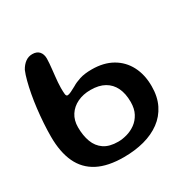

<svg xmlns="http://www.w3.org/2000/svg" viewBox="-147 -768 901 914"><g transform="rotate(-30 303.0 -310.5)"><path d="M279.6 11.4Q192.4 11.4 136.6 -17.6Q80.8 -46.7 53.8 -104.2Q26.9 -161.8 26.9 -246.8Q26.9 -282.2 29.4 -320.4Q31.9 -358.6 36.4 -396.6Q40.9 -434.6 47.4 -469.7Q53.9 -504.8 61.6 -534.1Q69.2 -563.5 78.1 -584.6Q90.3 -606.9 107.3 -619.4Q124.4 -631.9 145.5 -631.9Q170.5 -631.9 183.2 -617.5Q196 -603.1 196 -578.6Q196 -566.8 194.7 -552Q193.4 -537.2 191.7 -520.7Q189.9 -504.1 188.1 -487.2Q186.2 -470.2 185 -454.2Q183.7 -438.2 183.7 -424.1Q183.7 -402.5 185.1 -390.1Q186.6 -377.8 194.5 -377.8Q201.7 -377.8 214.8 -384Q228 -390.3 244 -399.2Q260.9 -409.9 287.7 -418.6Q314.4 -427.3 354.5 -427.3Q419.8 -427.3 466.2 -400.8Q512.8 -374.2 537.5 -326.7Q562.3 -279.1 562.3 -215.7Q562.3 -157.8 541 -115.1Q519.8 -72.3 481.6 -44.2Q443.4 -16.1 391.9 -2.3Q340.4 11.4 279.6 11.4ZM292.9 -65.9Q316.2 -65.9 341.5 -73.1Q366.8 -80.2 388.8 -96Q410.7 -111.8 424.5 -137.6Q438.4 -163.4 438.4 -200.9Q438.4 -246.8 422.8 -279Q407.2 -311.2 376.8 -328.4Q346.2 -345.6 300.6 -345.6Q259.9 -345.6 228.3 -330.4Q196.7 -315.2 178.7 -287.4Q160.6 -259.6 160.6 -221.2Q160.6 -175.4 173.7 -140.3Q186.8 -105.2 215.7 -85.6Q244.7 -65.9 292.9 -65.9Z"/></g></svg>

Font: Gluten Thin
Style: Regular
Weight: 100
Designer: Tyler Finck
Foundry: Etcetera Type Company
Version: Version 1.300